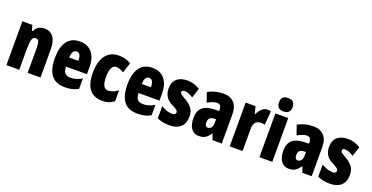

<svg xmlns="http://www.w3.org/2000/svg" viewBox="-29 -1521 4404 2276"><g transform="rotate(20 2173.0 -383.0)"><path d="M328 -563Q400 -563 440 -510Q480 -457 480 -360V0H318V-308Q318 -363 309 -391Q300 -419 270 -419Q236 -419 224 -383Q212 -347 212 -253V0H50V-553H177L195 -485H204Q242 -563 328 -563Z M775 -562Q874 -562 929 -497Q984 -432 984 -310V-225H720Q720 -170 743 -144.5Q766 -119 814 -119Q852 -119 885 -129Q918 -139 956 -162V-30Q920 -9 879 0.5Q838 10 790 10Q670 10 615.5 -63Q561 -136 561 -274Q561 -413 615 -487.5Q669 -562 775 -562ZM779 -437Q754 -437 737 -415Q720 -393 720 -339H834Q834 -392 819 -414.5Q804 -437 779 -437Z M1265 10Q1153 10 1098 -58.5Q1043 -127 1043 -274Q1043 -355 1066.5 -420.5Q1090 -486 1139.5 -524.5Q1189 -563 1268 -563Q1314 -563 1351 -552.5Q1388 -542 1421 -521L1378 -392Q1329 -425 1279 -425Q1246 -425 1226.5 -386Q1207 -347 1207 -274Q1207 -128 1283 -128Q1346 -128 1407 -177V-39Q1348 10 1265 10Z M1690 -562Q1789 -562 1844 -497Q1899 -432 1899 -310V-225H1635Q1635 -170 1658 -144.5Q1681 -119 1729 -119Q1767 -119 1800 -129Q1833 -139 1871 -162V-30Q1835 -9 1794 0.5Q1753 10 1705 10Q1585 10 1530.5 -63Q1476 -136 1476 -274Q1476 -413 1530 -487.5Q1584 -562 1690 -562ZM1694 -437Q1669 -437 1652 -415Q1635 -393 1635 -339H1749Q1749 -392 1734 -414.5Q1719 -437 1694 -437Z M2298 -170Q2298 -81 2248 -35.5Q2198 10 2109 10Q2069 10 2029.5 3Q1990 -4 1952 -21V-174Q1982 -156 2018.5 -142.5Q2055 -129 2092 -129Q2137 -129 2137 -161Q2137 -170 2132.5 -179Q2128 -188 2110.5 -200Q2093 -212 2054 -231Q1951 -283 1951 -400Q1951 -477 1998 -520Q2045 -563 2131 -563Q2174 -563 2212 -551Q2250 -539 2290 -516L2250 -393Q2225 -410 2197.5 -422Q2170 -434 2141 -434Q2107 -434 2107 -408Q2107 -399 2111.5 -392Q2116 -385 2133 -374Q2150 -363 2185 -342Q2235 -314 2266.5 -274Q2298 -234 2298 -170Z M2588 -563Q2671 -563 2719 -513.5Q2767 -464 2767 -363V0H2650L2623 -73H2620Q2593 -31 2561.5 -10.5Q2530 10 2478 10Q2431 10 2402 -16Q2373 -42 2360 -83Q2347 -124 2347 -169Q2347 -258 2394.5 -301.5Q2442 -345 2533 -349L2605 -352V-366Q2605 -434 2552 -434Q2505 -434 2433 -393L2391 -513Q2432 -537 2481.5 -550Q2531 -563 2588 -563ZM2575 -245Q2509 -242 2509 -176Q2509 -119 2548 -119Q2572 -119 2588.5 -141Q2605 -163 2605 -198V-247Z M3138 -563Q3148 -563 3158 -562Q3168 -561 3183 -557L3170 -383Q3151 -389 3120 -389Q3072 -389 3050.5 -360.5Q3029 -332 3029 -278V0H2867V-553H2991L3014 -465H3022Q3032 -488 3048.5 -510.5Q3065 -533 3088 -548Q3111 -563 3138 -563Z M3323 -776Q3368 -776 3388.5 -754.5Q3409 -733 3409 -691Q3409 -607 3323 -607Q3237 -607 3237 -691Q3237 -734 3257.5 -755Q3278 -776 3323 -776ZM3404 -553V0H3242V-553Z M3722 -563Q3805 -563 3853 -513.5Q3901 -464 3901 -363V0H3784L3757 -73H3754Q3727 -31 3695.5 -10.5Q3664 10 3612 10Q3565 10 3536 -16Q3507 -42 3494 -83Q3481 -124 3481 -169Q3481 -258 3528.5 -301.5Q3576 -345 3667 -349L3739 -352V-366Q3739 -434 3686 -434Q3639 -434 3567 -393L3525 -513Q3566 -537 3615.5 -550Q3665 -563 3722 -563ZM3709 -245Q3643 -242 3643 -176Q3643 -119 3682 -119Q3706 -119 3722.5 -141Q3739 -163 3739 -198V-247Z M4322 -170Q4322 -81 4272 -35.5Q4222 10 4133 10Q4093 10 4053.5 3Q4014 -4 3976 -21V-174Q4006 -156 4042.5 -142.5Q4079 -129 4116 -129Q4161 -129 4161 -161Q4161 -170 4156.5 -179Q4152 -188 4134.5 -200Q4117 -212 4078 -231Q3975 -283 3975 -400Q3975 -477 4022 -520Q4069 -563 4155 -563Q4198 -563 4236 -551Q4274 -539 4314 -516L4274 -393Q4249 -410 4221.5 -422Q4194 -434 4165 -434Q4131 -434 4131 -408Q4131 -399 4135.5 -392Q4140 -385 4157 -374Q4174 -363 4209 -342Q4259 -314 4290.5 -274Q4322 -234 4322 -170Z"/></g></svg>

Font: Noto Sans Sinhala UI ExtraCondensed Black
Style: Regular
Weight: 900
Width: 2
Designer: Jelle Bosma - Monotype Design Team
Foundry: Monotype Imaging Inc.
Version: Version 2.006; ttfautohint (v1.8.4.7-5d5b)